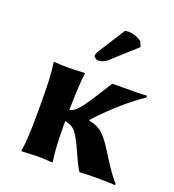

<svg xmlns="http://www.w3.org/2000/svg" viewBox="-126 -776 796 878"><g transform="rotate(20 272.5 -337.5)"><path d="M333 -675.8Q338.9 -677.7 349.1 -678.2Q370.1 -678.2 389.6 -670.2Q409.2 -662.1 416 -653.8L425.8 -630.9L306.2 -522.9Q287.1 -506.8 263.2 -506.8Q257.3 -506.8 249.8 -512Q242.2 -517.1 242.2 -521Q242.2 -533.2 250 -544.9ZM319.8 -238.3V-234.9Q358.4 -227.1 378.7 -211.4Q398.9 -195.8 421.9 -163.6Q432.6 -148.4 467.3 -93Q502 -37.6 533.2 -2.9L530.8 2.9Q518.6 0 441.9 0Q379.9 0 358.9 2.9Q346.7 -17.1 337.4 -36.1Q328.1 -55.2 317.6 -78.6Q307.1 -102.1 301.8 -112.8Q281.7 -154.3 265.6 -171.9Q249.5 -189.5 217.8 -194.8V-179.2Q217.8 -63 228 0L226.1 2.9Q186 0 151.9 0L77.1 2.9L76.2 0Q85.9 -60.1 85.9 -179.2V-248V-250Q85.9 -369.1 76.2 -429.2L77.1 -432.1Q117.2 -429.2 151.9 -429.2L226.1 -432.1L228 -429.2Q220.2 -376 217.8 -250V-249Q232.4 -252.9 240.2 -258.8Q258.3 -272.9 277.1 -299.1Q295.9 -325.2 322.5 -367.7Q349.1 -410.2 361.8 -429.2Q509.8 -429.2 528.8 -432.1L530.8 -424.3Q426.3 -353 319.8 -238.3Z"/></g></svg>

Font: Linux Biolinum O
Style: Bold
Weight: 700
Designer: Philipp H. Poll
Foundry: Philipp H. Poll
Version: Version 1.3.2